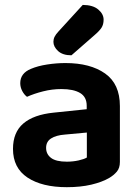

<svg xmlns="http://www.w3.org/2000/svg" viewBox="-20 -750 569 785"><path d="M253.2 15.3Q151.9 15.3 92.5 -24Q33.1 -63.3 33.1 -141.2Q33.1 -208.9 75.3 -245Q117.5 -281.2 199.7 -289.5L334.5 -303.5V-317.6Q334.5 -353.8 307.5 -369.8Q280.4 -385.9 231.4 -385.9Q193 -385.9 156.2 -376.5Q119.4 -367.2 90.4 -354.2Q79.1 -362.5 70.9 -377.9Q62.8 -393.4 62.8 -410Q62.8 -450.5 106.3 -468.4Q134.6 -480.5 172.7 -486.3Q210.9 -492.2 247.6 -492.2Q349.1 -492.2 409.7 -449.5Q470.2 -406.9 470.2 -316.3V-87.9Q470.2 -63.2 457.8 -48.4Q445.3 -33.6 426.3 -22.3Q397.1 -5.4 353.1 5Q309.1 15.3 253.2 15.3ZM253.2 -89Q278.7 -89 301.6 -94.2Q324.5 -99.4 335.1 -106V-208.1L245.5 -199.8Q209.3 -197.1 188.9 -184Q168.5 -171 168.5 -145.5Q168.5 -119.7 188.8 -104.3Q209.1 -89 253.2 -89ZM218.7 -620.9 318.3 -729.9Q360.1 -729.6 381.8 -711.1Q403.6 -692.7 403.6 -669.5Q403.6 -649.9 395 -636.6Q386.3 -623.3 365.7 -605.7L272.1 -523.9Q236.6 -523.9 217.5 -541.3Q198.4 -558.8 198.4 -579Q198.4 -590 203.1 -599.5Q207.7 -609 218.7 -620.9Z"/></svg>

Font: Baloo Tammudu 2
Style: Regular
Weight: 400
Designer: Maithili Shingre, Omkar Shende and Ek Type
Foundry: Ek Type
Version: Version 1.700